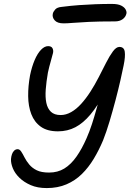

<svg xmlns="http://www.w3.org/2000/svg" viewBox="-20 -950 682 978"><path d="M218 8Q171 8 136.5 -7Q102 -22 79 -44.5Q56 -67 45.5 -92.5Q35 -118 36 -140Q37 -153 41 -164.5Q45 -176 52.5 -183Q60 -190 70 -190Q80 -190 88 -178Q96 -166 105 -148Q114 -130 129 -112Q144 -94 167.5 -82.5Q191 -71 230 -71Q274 -71 307.5 -91.5Q341 -112 369 -151.5Q397 -191 421 -246Q436 -280 448.5 -318.5Q461 -357 471.5 -395Q482 -433 492 -468.5Q502 -504 509 -532Q516 -560 523 -578L513 -478Q477 -410 440.5 -366.5Q404 -323 364 -302Q324 -281 275 -281Q221 -281 188 -304.5Q155 -328 139.5 -368.5Q124 -409 123.5 -460Q123 -511 133 -566Q142 -610 156.5 -644Q171 -678 189 -696.5Q207 -715 225 -715Q242 -715 247.5 -704Q253 -693 250 -680Q246 -663 238.5 -637.5Q231 -612 224 -580Q216 -534 213 -494.5Q210 -455 216 -426Q222 -397 239.5 -380.5Q257 -364 289 -364Q316 -364 342.5 -379Q369 -394 393.5 -421Q418 -448 440.5 -483Q463 -518 483 -557Q502 -594 520 -629.5Q538 -665 555 -688Q572 -711 588 -711Q612 -711 615.5 -686.5Q619 -662 610 -618Q604 -588 593.5 -541.5Q583 -495 568.5 -440Q554 -385 538 -331.5Q522 -278 505 -235Q484 -185 457.5 -141Q431 -97 397 -63.5Q363 -30 318.5 -11Q274 8 218 8ZM304 -831Q272 -831 258.5 -846.5Q245 -862 249 -880Q251 -890 261 -901.5Q271 -913 295 -915Q342 -921 383.5 -924Q425 -927 466 -928.5Q507 -930 550 -930Q581 -930 597.5 -921.5Q614 -913 620 -901.5Q626 -890 624 -881Q620 -863 604.5 -852Q589 -841 566 -841Q484 -841 432.5 -838.5Q381 -836 351.5 -833.5Q322 -831 304 -831Z"/></svg>

Font: Shantell Sans
Style: Italic
Weight: 400
Italic angle: -11°
Designer: Stephen Nixon, Anya Danilova, Shantell Martin
Foundry: Arrow Type
Version: Version 1.011;[c5ecc13dd]